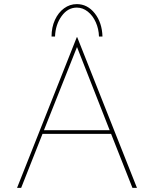

<svg xmlns="http://www.w3.org/2000/svg" viewBox="-20 -915 749 935"><path d="M521 -263H187L83 0H63L354 -734H356L647 0H625ZM514 -281 355 -686 194 -281ZM479 -737H462Q461 -774 446.5 -806.5Q432 -839 407.5 -858.5Q383 -878 354 -878Q310 -878 280 -836.5Q250 -795 248 -737H231Q231 -782 247.5 -818Q264 -854 292 -874.5Q320 -895 354 -895Q406 -895 441.5 -850Q477 -805 479 -737Z"/></svg>

Font: Josefin Sans Thin
Style: Regular
Weight: 250
Designer: Santiago Orozco
Foundry: Typemade
Version: Version 2.000